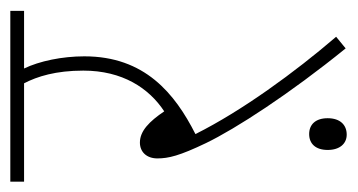

<svg xmlns="http://www.w3.org/2000/svg" viewBox="-176 -486 676 363"><g transform="rotate(-90 161.5 -304.0)"><path d="M274 -6C207 -84 134 -184 90 -272C167 -311 237 -368 237 -482C237 -524 228 -567 214 -596H323V-622H0V-596H186C199 -571 210 -536 210 -484C210 -410 177 -360 133 -331C114 -359 96 -377 74 -377C56 -377 44 -364 44 -344C44 -323 49 -302 73 -252C100 -196 166 -94 252 12ZM60 -22C60 1 72 14 89 14C107 14 120 2 120 -22C120 -45 108 -57 90 -57C72 -57 60 -45 60 -22Z"/></g></svg>

Font: Noto Sans Devanagari Condensed Thin
Style: Regular
Weight: 100
Width: 3
Designer: Jelle Bosma - Monotype Design Team
Foundry: Monotype Imaging Inc.
Version: Version 2.004